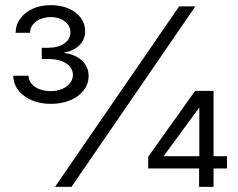

<svg xmlns="http://www.w3.org/2000/svg" viewBox="-20 -732 933 752"><path d="M681.6 -707H745.1L259.8 0H195.3ZM560.5 -118.2 744.1 -376H816.4V-120.1H869.1V-72.3H816.4V0H759.8V-72.3H560.5ZM760.7 -120.1V-308.6H758.8L622.1 -122.1V-120.1ZM32.2 -435.5H91.8Q91.8 -418.5 103 -404.5Q114.3 -390.6 134.3 -382.8Q154.3 -375 178.7 -375Q203.6 -375 223.4 -383.5Q243.2 -392.1 254.4 -406.5Q265.6 -420.9 265.6 -438.5Q265.6 -466.8 239 -483.9Q212.4 -501 168.9 -501H143.6V-544.9H168.9Q207 -544.9 231.4 -561.5Q255.9 -578.1 255.9 -605.5Q255.9 -622.1 246.1 -635.7Q236.3 -649.4 218.8 -657.2Q201.2 -665 178.7 -665Q156.2 -665 137.7 -657.2Q119.1 -649.4 108.4 -635.3Q97.7 -621.1 97.7 -603.5H41Q41.5 -634.8 59.6 -659.4Q77.6 -684.1 108.9 -698Q140.1 -711.9 178.7 -711.9Q217.8 -711.9 248.5 -698.7Q279.3 -685.5 296.4 -662.1Q313.5 -638.7 313.5 -609.4Q313.5 -577.6 291.5 -555.4Q269.5 -533.2 232.4 -526.4V-524.4Q276.9 -518.1 302 -493.7Q327.1 -469.2 327.1 -434.6Q327.1 -403.8 308.1 -378.7Q289.1 -353.5 255.4 -339.4Q221.7 -325.2 178.7 -325.2Q137.2 -325.2 103.8 -339.6Q70.3 -354 51.3 -379.2Q32.2 -404.3 32.2 -435.5Z"/></svg>

Font: Pretendard GOV Light
Style: Regular
Weight: 300
Designer: Base glyphs from Inter by Rasmus Andersson; Hangeul glyphs from Noto Sans CJK(Source Han Sans) by Jang Soo-young and Kan
Foundry: Kil Hyung-jin
Version: Version 1.309